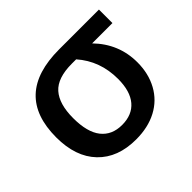

<svg xmlns="http://www.w3.org/2000/svg" viewBox="-130 -712 893 893"><g transform="rotate(-45 316.5 -265.0)"><path d="M445.8 -249Q445.8 -367.7 372.1 -451.2H344.2Q249.5 -451.2 209.2 -405.8Q168.9 -360.4 168.9 -267.6Q168.9 -174.8 205.1 -129.4Q241.2 -84 307.6 -84Q374 -84 409.9 -126.2Q445.8 -168.5 445.8 -249ZM564 -240.2Q564 -166 532.7 -108.9Q501.5 -51.8 443.4 -21Q385.3 9.8 306.2 9.8Q186 9.8 117.9 -61.3Q49.8 -132.3 49.8 -259.8Q49.8 -540 349.1 -540H610.8V-451.2H477.1Q564 -361.8 564 -240.2Z"/></g></svg>

Font: OpenSans-Semibold
Style: Regular
Weight: 600
Foundry: Ascender Corporation
Version: Version 1.10